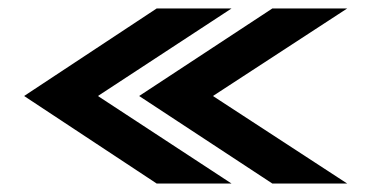

<svg xmlns="http://www.w3.org/2000/svg" viewBox="-20 -474 882 454"><path d="M350.5 -40H527.5L211.5 -247L527.5 -454H350.5L37 -247ZM624 -40H801L483.5 -247L801 -454H624L309 -247Z"/></svg>

Font: Anybody ExtraExpanded SemiBold
Style: Regular
Weight: 600
Width: 8
Version: Version 1.113;gftools[0.9.25]